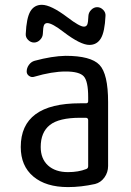

<svg xmlns="http://www.w3.org/2000/svg" viewBox="-20 -760 540 790"><path d="M309.6 -275.4Q222.7 -275.4 185.1 -245.6Q147.5 -215.8 147.5 -155.3Q147.5 -106.4 177.7 -79.1Q208 -51.8 259.8 -51.8Q302.7 -51.8 335 -64.5Q342.8 -67.4 342.8 -76.2V-265.6Q342.8 -274.4 334 -275.4ZM259.8 9.8Q168.9 9.8 117.2 -33.7Q65.4 -77.1 65.4 -155.3Q65.4 -335 309.6 -335H334Q342.8 -335 342.8 -343.8V-360.4Q342.8 -425.8 324.7 -445.8Q306.6 -465.8 250 -465.8Q194.3 -465.8 121.1 -444.3Q110.4 -440.4 100.1 -447.3Q89.8 -454.1 89.8 -465.8Q89.8 -480.5 99.1 -493.2Q108.4 -505.9 122.1 -509.8Q194.3 -529.3 250 -530.3Q353.5 -530.3 389.2 -493.2Q424.8 -456.1 424.8 -339.8V-77.1Q424.8 -50.8 409.7 -29.8Q394.5 -8.8 371.1 -2.9Q313.5 9.8 259.8 9.8ZM343.8 -695.3Q344.7 -709 355.5 -719.7Q366.2 -730.5 379.9 -730.5Q393.6 -730.5 404.3 -719.7Q415 -709 414.1 -695.3Q411.1 -628.9 395 -602.1Q378.9 -575.2 347.7 -575.2Q311.5 -575.2 242.2 -627.9Q194.3 -665 174.8 -665Q165 -665 161.1 -656.7Q157.2 -648.4 156.2 -620.1Q155.3 -606.4 144.5 -595.7Q133.8 -585 120.1 -585Q106.4 -585 95.7 -595.7Q85 -606.4 85.9 -620.1Q88.9 -686.5 105 -713.4Q121.1 -740.2 152.3 -740.2Q189.5 -740.2 257.8 -688.5Q307.6 -650.4 325.2 -650.4Q335 -650.4 338.9 -658.7Q342.8 -667 343.8 -695.3Z"/></svg>

Font: Rounded Mgen+ 1mn regular
Style: Regular
Weight: 400
Designer: [Source Han Sans]
Ryoko NISHIZUKA  (kana & ideographs); Paul D. Hunt (Latin, Greek & Cyrillic); Wenlong ZHANG  (bopomofo
Version: Version 1.059.20150602